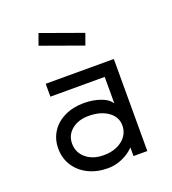

<svg xmlns="http://www.w3.org/2000/svg" viewBox="-139 -861 878 980"><g transform="rotate(-20 300.0 -371.0)"><path d="M277 -341Q324 -341 363.5 -327.5Q403 -314 418 -293L423 -286V-430H128V-500H498V0H423V-47L418 -42Q394 -18 357 -2Q320 14 282 14Q221 14 174.5 -9Q128 -32 101.5 -73Q75 -114 75 -167Q75 -218 100.5 -257.5Q126 -297 172 -319Q218 -341 277 -341ZM150 -167Q150 -118 187 -87Q224 -56 282 -56Q344 -56 383.5 -87Q423 -118 423 -167Q423 -213 382.5 -242Q342 -271 277 -271Q221 -271 185.5 -242Q150 -213 150 -167ZM182 -756 407 -675 385 -614 160 -695Z"/></g></svg>

Font: Orbit
Style: Regular
Weight: 400
Designer: Sooun Cho
Foundry: JAMO
Version: Version 1.000; ttfautohint (v1.8.4.7-5d5b);gftools[0.9.29]